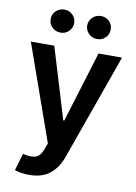

<svg xmlns="http://www.w3.org/2000/svg" viewBox="-103 -826 782 1100"><g transform="rotate(10 288.0 -276.0)"><path d="M145 208Q118.7 208 96.4 204.1Q74.2 200.2 61 194.8L90.8 94.7L97.2 96.7Q136.7 106.9 164.6 98.1Q192.4 89.4 208 44.9L220.2 11.7L22.9 -545.9H159.2L284.2 -133.3H290L416.5 -545.9H553.2L334 69.8Q310.5 135.3 265.4 171.6Q220.2 208 145 208ZM181.2 -626Q152.8 -625.5 132.3 -645.5Q111.8 -665.5 112.3 -692.4Q111.8 -721.2 132.3 -740.5Q152.8 -759.8 181.2 -759.8Q209.5 -759.8 229.2 -740.5Q249 -721.2 249 -692.4Q249 -665.5 229.2 -645.5Q209.5 -625.5 181.2 -626ZM393.6 -626Q365.7 -625.5 345.2 -645.5Q324.7 -665.5 324.7 -692.4Q324.7 -721.2 345.2 -740.5Q365.7 -759.8 393.6 -759.8Q422.4 -759.8 442.1 -740.5Q461.9 -721.2 461.4 -692.4Q461.9 -665.5 442.1 -645.5Q422.4 -625.5 393.6 -626Z"/></g></svg>

Font: Inter Semi Bold
Style: Regular
Weight: 600
Designer: Rasmus Andersson
Foundry: rsms
Version: Version 4.000;git-e0f93cc